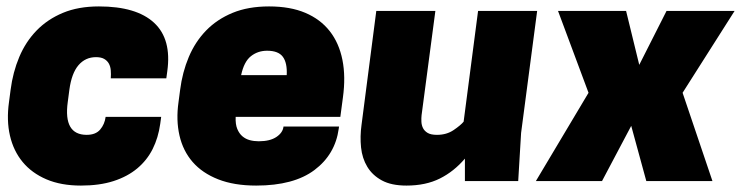

<svg xmlns="http://www.w3.org/2000/svg" viewBox="-20 -564 2308 598"><path d="M191 -246Q177 -144 250 -144Q278 -144 292 -160.5Q306 -177 309 -200H482L479 -178Q473 -135 455.5 -100Q438 -65 407.5 -39.5Q377 -14 333.5 0Q290 14 232 14Q170 14 124.5 -5.5Q79 -25 50.5 -59.5Q22 -94 11 -141.5Q0 -189 8 -246L13 -284Q20 -339 40 -386.5Q60 -434 94 -469Q128 -504 176 -524Q224 -544 288 -544Q405 -544 460 -493Q515 -442 501 -342L498 -320H325Q326 -333 325 -345Q324 -357 319 -366Q314 -375 304.5 -380.5Q295 -386 279 -386Q246 -386 224.5 -361Q203 -336 196 -284Z M714 -200Q713 -177 719 -162.5Q725 -148 735 -139.5Q745 -131 758 -127.5Q771 -124 786 -124Q821 -124 841 -137.5Q861 -151 863 -170H1036L1035 -163Q1024 -83 959.5 -34.5Q895 14 778 14Q709 14 659.5 -5.5Q610 -25 580 -59.5Q550 -94 539 -142Q528 -190 536 -246L541 -284Q548 -339 568 -386.5Q588 -434 622 -469Q656 -504 704.5 -524Q753 -544 818 -544Q884 -544 931 -524Q978 -504 1007 -467Q1036 -430 1046.5 -377.5Q1057 -325 1048 -260L1040 -200ZM812 -406Q783 -406 761.5 -389Q740 -372 731 -330H873Q875 -368 861 -387Q847 -406 812 -406Z M1336 -530 1293 -205Q1292 -196 1292.5 -185Q1293 -174 1297.5 -165Q1302 -156 1312 -150Q1322 -144 1341 -144Q1371 -144 1393 -159Q1415 -174 1424 -185L1469 -530H1653L1603 -150L1594 0H1428V-70Q1394 -30 1350 -8Q1306 14 1246 14Q1199 14 1169.5 -2Q1140 -18 1124 -44.5Q1108 -71 1104.5 -105Q1101 -139 1106 -175L1152 -530Z M1930 -530 1971 -362 2056 -530H2268L2106 -275L2199 0H1993L1946 -172L1855 0H1649L1813 -275L1718 -530Z"/></svg>

Font: Tanohe Sans Black
Style: Italic
Weight: 900
Designer: Village Type and Design LLC & Cristiano Sobral
Foundry: Cooper Hewitt Smithsonian Design Museum
Version: Version 1.00;January 12, 2020;FontCreator 12.0.0.2547 64-bit